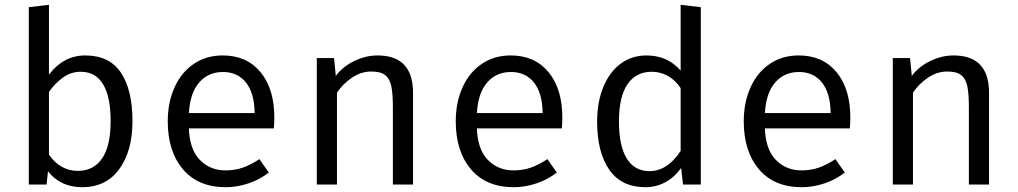

<svg xmlns="http://www.w3.org/2000/svg" viewBox="-20 -769 4240 800"><path d="M335 -538Q436 -538 484 -466Q532 -394 532 -264Q532 -140 477 -64.5Q422 11 323 11Q232 11 180 -55L174 0H100V-739L184 -749V-458Q245 -538 335 -538ZM441 -264Q441 -366 409.5 -418Q378 -470 316 -470Q276 -470 242.5 -446Q209 -422 184 -386V-125Q205 -93 236 -75Q267 -57 304 -57Q370 -57 405.5 -109Q441 -161 441 -264Z M920 -59Q959 -59 991.5 -70.5Q1024 -82 1061 -106L1100 -50Q1063 -21 1015.5 -5Q968 11 920 11Q806 11 742.5 -63.5Q679 -138 679 -263Q679 -342 707 -404.5Q735 -467 787 -502.5Q839 -538 908 -538Q1008 -538 1065.5 -468.5Q1123 -399 1123 -279Q1123 -256 1121 -234H767Q770 -147 812.5 -103Q855 -59 920 -59ZM767 -298H1041Q1040 -381 1005 -425Q970 -469 909 -469Q848 -469 810 -425.5Q772 -382 767 -298Z M1300 -527H1372L1379 -453Q1410 -493 1457.5 -515.5Q1505 -538 1553 -538Q1701 -538 1701 -382V0H1617V-320Q1617 -379 1610.5 -410Q1604 -441 1585 -456Q1566 -471 1527 -471Q1484 -471 1446 -445Q1408 -419 1384 -383V0H1300Z M2120 -59Q2159 -59 2191.5 -70.5Q2224 -82 2261 -106L2300 -50Q2263 -21 2215.5 -5Q2168 11 2120 11Q2006 11 1942.5 -63.5Q1879 -138 1879 -263Q1879 -342 1907 -404.5Q1935 -467 1987 -502.5Q2039 -538 2108 -538Q2208 -538 2265.5 -468.5Q2323 -399 2323 -279Q2323 -256 2321 -234H1967Q1970 -147 2012.5 -103Q2055 -59 2120 -59ZM1967 -298H2241Q2240 -381 2205 -425Q2170 -469 2109 -469Q2048 -469 2010 -425.5Q1972 -382 1967 -298Z M2900 -739V0H2826L2818 -69Q2789 -29 2751 -9Q2713 11 2669 11Q2569 11 2518.5 -62Q2468 -135 2468 -263Q2468 -342 2493 -404.5Q2518 -467 2564.5 -502.5Q2611 -538 2674 -538Q2761 -538 2816 -475V-749ZM2559 -263Q2559 -161 2591.5 -108.5Q2624 -56 2686 -56Q2761 -56 2816 -140V-402Q2794 -435 2763 -452.5Q2732 -470 2696 -470Q2630 -470 2594.5 -418Q2559 -366 2559 -263Z M3320 -59Q3359 -59 3391.5 -70.5Q3424 -82 3461 -106L3500 -50Q3463 -21 3415.5 -5Q3368 11 3320 11Q3206 11 3142.5 -63.5Q3079 -138 3079 -263Q3079 -342 3107 -404.5Q3135 -467 3187 -502.5Q3239 -538 3308 -538Q3408 -538 3465.5 -468.5Q3523 -399 3523 -279Q3523 -256 3521 -234H3167Q3170 -147 3212.5 -103Q3255 -59 3320 -59ZM3167 -298H3441Q3440 -381 3405 -425Q3370 -469 3309 -469Q3248 -469 3210 -425.5Q3172 -382 3167 -298Z M3700 -527H3772L3779 -453Q3810 -493 3857.5 -515.5Q3905 -538 3953 -538Q4101 -538 4101 -382V0H4017V-320Q4017 -379 4010.5 -410Q4004 -441 3985 -456Q3966 -471 3927 -471Q3884 -471 3846 -445Q3808 -419 3784 -383V0H3700Z"/></svg>

Font: FiraDG Mono
Style: Regular
Weight: 400
Designer: Carrois Corporate & Edenspiekermann AG
Foundry: Carrois Corporate GbR & Edenspiekermann AG
Version: Version 3.206